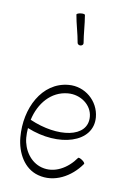

<svg xmlns="http://www.w3.org/2000/svg" viewBox="-144 -1040 769 1125"><g transform="rotate(15 240.5 -477.5)"><path d="M178 -955C192 -901 214 -850 228 -796C230 -789 239 -784 248 -786C258 -788 264 -796 262 -804C248 -857 241 -912 227 -965C226 -970 215 -971 201 -968C187 -965 177 -959 178 -955ZM448 -121C450 -125 443 -133 431 -140C419 -147 407 -150 405 -146C364 -75 292 -23 213 -37C144 -49 94 -111 81 -181C78 -200 76 -219 76 -239C277 -177 470 -254 444 -403C427 -498 336 -562 241 -545C86 -518 17 -343 47 -175C63 -85 118 -3 205 12C304 30 397 -32 448 -121ZM250 -496C323 -509 397 -466 409 -397C431 -273 257 -230 79 -290C92 -392 152 -479 250 -496Z"/></g></svg>

Font: Nupuram Condensed Thin
Style: Regular
Weight: 100
Width: 3
Designer: Santhosh Thottingal (santhosh.thottingal@gmail.com)
Foundry: SMC
Version: Version 1.000